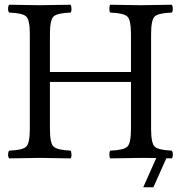

<svg xmlns="http://www.w3.org/2000/svg" viewBox="-20 -667 770 811"><path d="M618.2 -122.1Q618.2 -62 633.5 -47.6Q648.9 -33.2 705.1 -30.8Q710 -25.9 710 -13.9Q710 -2 705.1 2Q701.7 2 694.1 1.7Q686.5 1.5 682.6 1.5L627.9 124H585L640.1 0.5L576.2 0Q543.9 0 445.8 2Q441.9 -2 441.9 -13.9Q441.9 -25.9 445.8 -30.8Q502 -32.7 517.6 -47.4Q533.2 -62 533.2 -122.1V-320.8H190.9V-122.1Q190.9 -62 206.5 -47.6Q222.2 -33.2 277.8 -30.8Q281.7 -25.9 282 -13.9Q282.2 -2 277.8 2Q177.7 0 148.9 0Q116.7 0 19 2Q14.2 -2 14.2 -13.9Q14.2 -25.9 19 -30.8Q75.2 -32.7 90.6 -47.4Q106 -62 106 -122.1V-522.9Q106 -583 90.6 -597.4Q75.2 -611.8 19 -613.8Q14.2 -617.7 14.2 -629.9Q14.2 -642.1 19 -647Q119.1 -645 147.9 -645Q180.2 -645 277.8 -647Q281.7 -642.1 282 -630.1Q282.2 -618.2 277.8 -613.8Q221.7 -611.8 206.3 -597.4Q190.9 -583 190.9 -522.9V-362.8H533.2V-522.9Q533.2 -583 517.6 -597.4Q502 -611.8 445.8 -613.8Q441.9 -617.7 441.9 -629.9Q441.9 -642.1 445.8 -647Q545.9 -645 575.2 -645Q607.4 -645 705.1 -647Q710 -642.1 710 -630.1Q710 -618.2 705.1 -613.8Q648.9 -611.8 633.5 -597.4Q618.2 -583 618.2 -522.9Z"/></svg>

Font: Linux Libertine Capitals
Style: Small Caps
Weight: 400
Designer: Philipp H. Poll
Foundry: Philipp H. Poll
Version: Version 5.1.3